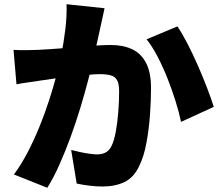

<svg xmlns="http://www.w3.org/2000/svg" viewBox="-20 -834 1040 909"><path d="M475 -795Q470 -773 464.5 -746.5Q459 -720 454 -699Q449 -674 443 -648.5Q437 -623 432 -599.5Q427 -576 422 -553Q412 -510 396.5 -451Q381 -392 360.5 -324Q340 -256 315 -187.5Q290 -119 262 -56Q234 7 204 55L46 -8Q82 -57 112.5 -116Q143 -175 168 -237Q193 -299 212.5 -359.5Q232 -420 246 -472Q260 -524 268 -562Q282 -634 289.5 -696.5Q297 -759 295 -814ZM820 -709Q843 -675 868.5 -625.5Q894 -576 918 -521Q942 -466 961.5 -415Q981 -364 992 -328L837 -257Q828 -301 811.5 -354Q795 -407 773.5 -461.5Q752 -516 726.5 -565Q701 -614 674 -648ZM44 -598Q73 -596 102 -596.5Q131 -597 161 -598Q186 -599 221 -601.5Q256 -604 295 -607Q334 -610 373.5 -613.5Q413 -617 447 -619Q481 -621 504 -621Q562 -621 604.5 -601.5Q647 -582 671 -537Q695 -492 695 -417Q695 -359 690 -289.5Q685 -220 673 -156Q661 -92 639 -48Q614 6 570 27.5Q526 49 465 49Q436 49 403 45Q370 41 343 35L317 -124Q336 -119 359.5 -114Q383 -109 405 -106Q427 -103 439 -103Q463 -103 480 -112Q497 -121 507 -141Q520 -166 528 -209.5Q536 -253 540 -304Q544 -355 544 -401Q544 -438 534 -455Q524 -472 503.5 -477.5Q483 -483 452 -483Q431 -483 394 -479.5Q357 -476 315 -471.5Q273 -467 237 -462Q201 -457 181 -454Q157 -450 120 -445Q83 -440 58 -435Z"/></svg>

Font: Noto Sans JP Thin Black
Style: Regular
Weight: 900
Version: Version 2.004-H2;hotconv 1.0.118;makeotfexe 2.5.65603